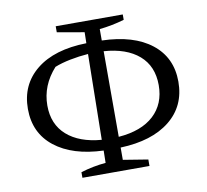

<svg xmlns="http://www.w3.org/2000/svg" viewBox="-76 -747 911 846"><g transform="rotate(-10 379.0 -324.0)"><path d="M226 15V-10Q281 -27 338 -32L339 -87Q201 -92 121.5 -154.5Q42 -217 42 -325Q42 -434 122 -498.5Q202 -563 346 -566L347 -615L226 -636V-663H526V-639Q499 -631 471 -625.5Q443 -620 415 -617V-566Q557 -562 636.5 -499.5Q716 -437 716 -329Q716 -220 636 -156Q556 -92 415 -87V-32L526 -14V15ZM628 -329Q628 -414 572 -462.5Q516 -511 415 -518V-135Q518 -143 573 -194Q628 -245 628 -329ZM129 -325Q129 -241 184.5 -192Q240 -143 339 -135L345 -518Q304 -515 264 -507Q224 -499 194 -487Q129 -415 129 -325Z"/></g></svg>

Font: Piazzolla SC
Style: Regular
Weight: 400
Designer: Juan Pablo del Peral
Foundry: Huerta Tipografica
Version: Version 1.330